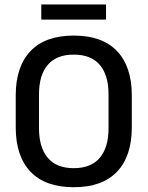

<svg xmlns="http://www.w3.org/2000/svg" viewBox="-20 -808 647 842"><path d="M303.5 13Q178.5 13 113.8 -55Q49 -123 49 -249.5V-390Q49 -516 113.8 -584Q178.5 -652 303.5 -652Q428.5 -652 493.2 -584Q558 -516 558 -390V-249.5Q558 -123 493.2 -55Q428.5 13 303.5 13ZM303.5 -70.5Q379.5 -70.5 417.8 -116.2Q456 -162 456 -245.5V-394Q456 -478 417.8 -523.2Q379.5 -568.5 303.5 -568.5Q227.5 -568.5 189.2 -523.2Q151 -478 151 -394V-245.5Q151 -162 189.2 -116.2Q227.5 -70.5 303.5 -70.5ZM161 -722V-788.5H445V-722Z"/></svg>

Font: Anek Latin Medium Medium
Style: Regular
Weight: 500
Version: Version 1.003